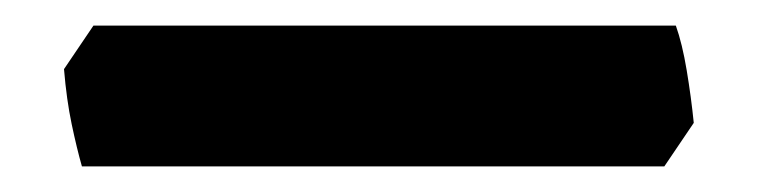

<svg xmlns="http://www.w3.org/2000/svg" viewBox="-20 1 592 150"><path d="M508 21Q513 35 516.5 56Q520 77 522 97L499 131H44Q40 117 36 98Q32 79 30 55L53 21Z"/></svg>

Font: Langar
Style: Regular
Weight: 400
Designer: Alessia Mazzarella
Foundry: Typeland
Version: Version 1.001; ttfautohint (v1.8.3)